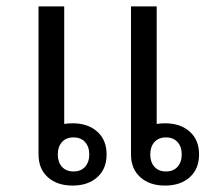

<svg xmlns="http://www.w3.org/2000/svg" viewBox="-20 -566 666 598"><path d="M206 12Q158 12 129 -14Q100 -40 100 -85V-546H180V-180Q186 -181 192.5 -181.5Q199 -182 206 -182Q254 -182 283 -156Q312 -130 312 -85Q312 -40 283 -14Q254 12 206 12ZM209 -32Q232 -32 245 -46.5Q258 -61 258 -85Q258 -109 245 -123.5Q232 -138 209 -138Q186 -138 173 -123.5Q160 -109 160 -85Q160 -61 173 -46.5Q186 -32 209 -32ZM494 12Q446 12 417 -14Q388 -40 388 -85V-546H468V-180Q474 -181 480.5 -181.5Q487 -182 494 -182Q542 -182 571 -156Q600 -130 600 -85Q600 -40 571 -14Q542 12 494 12ZM497 -32Q520 -32 533 -46.5Q546 -61 546 -85Q546 -109 533 -123.5Q520 -138 497 -138Q474 -138 461 -123.5Q448 -109 448 -85Q448 -61 461 -46.5Q474 -32 497 -32Z"/></svg>

Font: IBM Plex Sans Thai Looped
Style: Regular
Weight: 400
Designer: Mike Abbink, Paul van der Laan, Pieter van Rosmalen, Ben Mitchell, Mark Frömberg
Foundry: Bold Monday
Version: Version 1.1